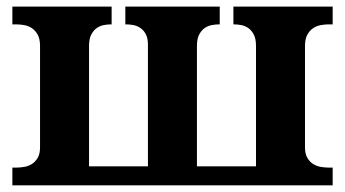

<svg xmlns="http://www.w3.org/2000/svg" viewBox="-20 -556 1035 576"><path d="M356 -536.1H639.2V-482.9H637.2Q627 -482.9 615.2 -480.7Q603.5 -478.5 593.8 -471.7Q584 -464.8 577.4 -452.1Q570.8 -439.5 570.8 -418V-57.1H748V-418Q748 -439.5 741.5 -452.1Q734.9 -464.8 725.1 -471.7Q715.3 -478.5 703.9 -480.7Q692.4 -482.9 682.1 -482.9H680.2V-536.1H978V-482.9H965.8Q955.1 -482.9 942.6 -480.7Q930.2 -478.5 919.7 -471.7Q909.2 -464.8 902.1 -452.1Q895 -439.5 895 -418V-113.8Q895 -94.2 902.1 -82.3Q909.2 -70.3 919.9 -63.7Q930.7 -57.1 943.1 -55.2Q955.6 -53.2 965.8 -53.2H978V0H17.1V-53.2H28.8Q39.6 -53.2 52 -55.2Q64.5 -57.1 75.2 -63.7Q85.9 -70.3 93 -82.3Q100.1 -94.2 100.1 -113.8V-418Q100.1 -439.5 93 -452.1Q85.9 -464.8 75.4 -471.7Q64.9 -478.5 52.5 -480.7Q40 -482.9 28.8 -482.9H17.1V-536.1H314.9V-482.9H313Q302.7 -482.9 291.3 -480.7Q279.8 -478.5 270 -471.7Q260.3 -464.8 253.7 -452.1Q247.1 -439.5 247.1 -418V-57.1H423.8V-421.9Q423.8 -441.9 417.2 -453.9Q410.6 -465.8 400.6 -472.4Q390.6 -479 379.2 -481Q367.7 -482.9 357.9 -482.9H356Z"/></svg>

Font: Droids
Style: b
Weight: 700
Foundry: Ascender Corporation
Version: Version 1.00 build 113